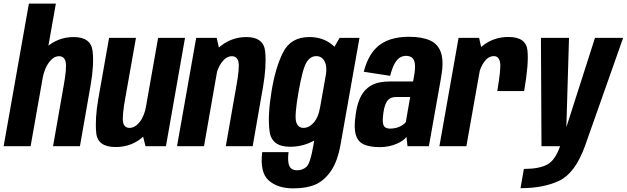

<svg xmlns="http://www.w3.org/2000/svg" viewBox="-47 -805 3450 1057"><path d="M-27 0H121.5L260.5 -785H112ZM245 0H393L451.5 -334Q471.5 -446.5 462.8 -523.8Q454 -601 358 -601Q268.5 -601 201 -538Q133.5 -475 119 -393.5L187 -371.5Q197.5 -428.5 222.8 -462Q248 -495.5 278 -495.5Q307.5 -495.5 314.5 -463.8Q321.5 -432 303 -330Z M754 0H866.5L971.5 -596.5H823.5L733 -84.5ZM701.5 -596.5H553.5L494.5 -262.5Q475 -151 482.8 -73.2Q490.5 4.5 589.5 4.5Q683 4.5 747.8 -58.8Q812.5 -122 826.5 -203L758 -224.5Q748.5 -167 722.5 -134Q696.5 -101 666 -101Q636.5 -101 630.5 -132.8Q624.5 -164.5 643 -267Z M927.5 0H1076L1165.5 -510.5L1146 -596.5H1033ZM1196 0H1344L1401 -326.5Q1420.5 -438.5 1413 -519.8Q1405.5 -601 1309.5 -601Q1219.5 -601 1152 -538Q1084.5 -475 1070 -393.5L1138 -371.5Q1148.5 -428.5 1173.8 -462Q1199 -495.5 1229.5 -495.5Q1259 -495.5 1265.8 -463.8Q1272.5 -432 1254 -330Z M1567.5 232Q1638.5 232 1687.2 211.8Q1736 191.5 1773.8 138Q1811.5 84.5 1828.5 -13L1932 -596.5H1822.5L1765.5 -498L1678 -4Q1661.5 94.5 1640 113.5Q1618.5 132.5 1588.5 132.5Q1569.5 132.5 1557.2 123.5Q1545 114.5 1541 91.8Q1537 69 1541.5 32.5H1396.5Q1383 145 1432.5 188.5Q1482 232 1567.5 232ZM1550 3Q1627.5 3 1694.2 -37.8Q1761 -78.5 1773.5 -149.5L1714.5 -211.5Q1706 -160 1680.5 -130.5Q1655 -101 1624.5 -101Q1592 -101 1583 -135.8Q1574 -170.5 1596.5 -299Q1619 -427 1640.2 -461.5Q1661.5 -496 1694 -496Q1725 -496 1740 -467Q1755 -438 1746.5 -387.5L1825 -442Q1837 -511.5 1785 -556.2Q1733 -601 1656 -601Q1554.5 -601 1511.8 -517.5Q1469 -434 1447.5 -299.5Q1425.5 -165 1437.2 -81Q1449 3 1550 3Z M2043.5 5Q2070 5 2093.8 0Q2117.5 -5 2137 -13.5Q2156.5 -22 2170.2 -31.8Q2184 -41.5 2190.5 -51.5L2196.5 0H2314L2381.5 -379.5Q2397 -466 2381 -514.2Q2365 -562.5 2320.2 -582.5Q2275.5 -602.5 2204 -602.5Q2159 -602.5 2120.8 -593.2Q2082.5 -584 2050.5 -563Q2018.5 -542 1994.5 -504.5Q1970.5 -467 1955.5 -410L2101 -387.5Q2112 -431.5 2125.8 -455.5Q2139.5 -479.5 2155.2 -488.5Q2171 -497.5 2187.5 -497.5Q2208.5 -497.5 2221.2 -487.8Q2234 -478 2237 -453Q2240 -428 2232 -383L2227 -356.5H2097.5Q2070.5 -356.5 2045 -351.8Q2019.5 -347 1997.5 -335Q1975.5 -323 1958.2 -302.5Q1941 -282 1929 -250.2Q1917 -218.5 1911 -174Q1900 -100 1912.2 -61.5Q1924.5 -23 1958 -9Q1991.5 5 2043.5 5ZM2101 -97Q2085 -97 2074.5 -103.5Q2064 -110 2061.2 -128.5Q2058.5 -147 2063.5 -183.5Q2067.5 -212 2074.5 -229.5Q2081.5 -247 2090.8 -255.8Q2100 -264.5 2111.2 -267.8Q2122.5 -271 2135.5 -271H2211L2187 -132.5Q2179.5 -123 2166.5 -114.8Q2153.5 -106.5 2136.5 -101.8Q2119.5 -97 2101 -97Z M2690.5 -303.5H2838.5Q2864.5 -453.5 2856.8 -527.5Q2849 -601.5 2752 -601.5Q2673.5 -601.5 2613 -555.5Q2552.5 -509.5 2537.5 -422L2590.5 -399.5Q2597 -434.5 2619.2 -465.2Q2641.5 -496 2672 -496Q2699 -496 2705.8 -463Q2712.5 -430 2690.5 -303.5ZM2372 0H2520.5L2610.5 -507.5L2590.5 -596.5H2477.5Z M2934 0H3173L3383.5 -596.5H3228.5L3072 -108H3071L3085.5 -596.5H2931ZM2818.5 231Q2947.5 231 3033.5 189Q3119.5 147 3173 0L3036.5 -0.5Q3009.5 78 2964.5 101.5Q2919.5 125 2837 125Z"/></svg>

Font: Anybody Condensed
Style: Bold Italic
Weight: 700
Width: 3
Italic angle: -10°
Version: Version 1.113;gftools[0.9.25]